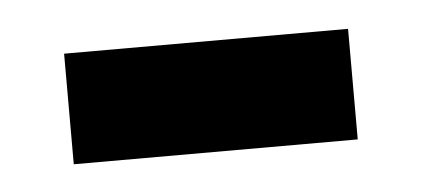

<svg xmlns="http://www.w3.org/2000/svg" viewBox="-25 -353 373 169"><g transform="rotate(-5 161.0 -268.0)"><path d="M35.2 -219.2V-316.9H286.1V-219.2Z"/></g></svg>

Font: f4618774984       
Style: Regular
Weight: 600
Foundry: Ascender Corporation
Version: Version 1.10